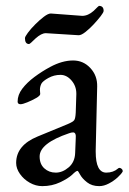

<svg xmlns="http://www.w3.org/2000/svg" viewBox="-20 -620 439 654"><path d="M136 -507Q121 -507 101 -489Q82 -470 79 -470Q65 -470 65 -490Q65 -495 75 -508.5Q85 -522 100 -537Q115 -552 129.5 -563Q144 -574 153 -574L260 -566Q280 -566 299 -583Q316 -600 317 -600Q333 -600 333 -583Q333 -578 323 -565Q313 -552 299 -537Q285 -522 271 -511Q257 -500 248 -500ZM117 -300Q117 -294 103 -286Q89 -278 73 -271.5Q57 -265 50 -265Q40 -265 40 -274Q40 -297 56 -318Q72 -339 97.5 -358Q123 -377 151 -392Q192 -414 229 -414Q264 -414 288 -388Q312 -362 311 -325L306 -109V-103Q306 -32 342 -32Q366 -32 382 -46Q386 -50 392 -46.5Q398 -43 398 -37V-36Q394 -28 381 -16Q368 -4 351 5Q334 14 318 14Q293 14 276.5 1Q260 -12 253 -25Q246 -38 244 -38Q239 -38 226 -25Q212 -12 184.5 1Q157 14 124 14Q102 14 81.5 2.5Q61 -9 48 -27.5Q35 -46 35 -65Q35 -125 108 -155L210 -197Q229 -205 233 -211Q237 -217 238 -237L240 -299V-301Q240 -327 223.5 -346Q207 -365 186 -365Q164 -365 145 -354.5Q126 -344 121 -335Q116 -325 116 -314ZM115 -87Q115 -61 131 -46.5Q147 -32 170 -32Q193 -32 214 -50Q235 -68 236 -99L238 -148Q240 -169 229 -169Q223 -169 215 -166Q115 -132 115 -87Z"/></svg>

Font: Benne
Style: Regular
Weight: 400
Designer: John-Daniel Harrington
Version: Version 1.001